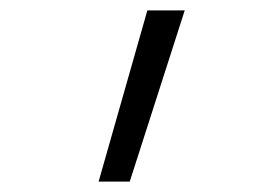

<svg xmlns="http://www.w3.org/2000/svg" viewBox="-20 -147 540 370"><path d="M170 203 264 -127H336L230 203Z"/></svg>

Font: Iosevka Light
Style: Regular
Weight: 300
Monospace: yes
Designer: Belleve Invis
Foundry: Belleve Invis
Version: Version 32.5.0; ttfautohint (v1.8.4)